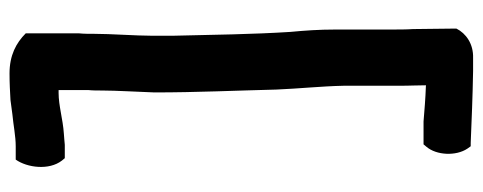

<svg xmlns="http://www.w3.org/2000/svg" viewBox="-325 -507 1013 403"><g transform="rotate(90 181.5 -305.5)"><path d="M40 -753C40 -726 41 -694 41 -667V-666C42 -652 42 -635 42 -613V-502C42 -469 44 -440 47 -408C52 -330 53 -246 55 -163V-117C55 -85 51 -31 51 3C51 15 51 25 50 35V147C70 167 96 181 134 181C155 181 172 180 190 179L220 175C242 173 266 168 287 168H315C332 144 338 98 317 71L312 65H284C277 66 269 66 260 67C230 69 202 78 175 78H169V16C170 7 170 -4 170 -14C170 -42 173 -93 174 -123C174 -212 170 -295 168 -379C166 -427 161 -473 160 -520V-635C160 -662 159 -673 159 -693C188 -692 210 -690 235 -688H283L288 -694C306 -715 308 -756 292 -780L287 -787H280C231 -789 185 -791 129 -792H102C72 -793 50 -777 40 -757Z"/></g></svg>

Font: Hussar Pisanka
Style: Bd
Weight: 700
Designer: Robert Jablonski
Foundry: Cannot Into Space Fonts
Version: Version 1.070